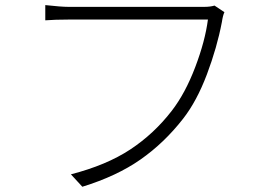

<svg xmlns="http://www.w3.org/2000/svg" viewBox="-20 -711 1040 739"><path d="M805.7 -689.5 843.8 -664.1Q837.9 -652.3 834 -626Q815.4 -528.3 776.4 -424.8Q737.3 -321.3 684.6 -253.9Q612.3 -161.1 521 -97.2Q429.7 -33.2 296.9 7.8L252.9 -40Q389.6 -75.2 481.4 -135.7Q573.2 -196.3 641.6 -285.2Q693.4 -352.5 731.4 -452.6Q769.5 -552.7 780.3 -635.7H242.2Q192.4 -635.7 154.3 -632.8V-691.4Q215.8 -684.6 243.2 -684.6H766.6Q789.1 -684.6 805.7 -689.5Z"/></svg>

Font: Gen Shin Gothic Light
Style: Regular
Weight: 200
Designer: [Source Han Sans]
Ryoko NISHIZUKA  (kana & ideographs); Paul D. Hunt (Latin, Greek & Cyrillic); Wenlong ZHANG  (bopomofo
Version: Version 1.002.20150607